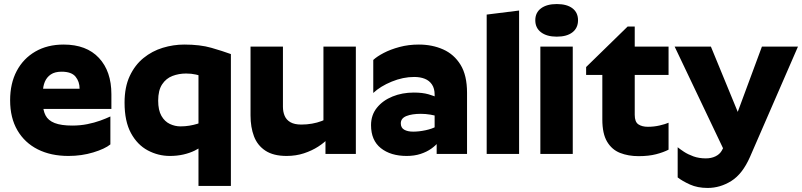

<svg xmlns="http://www.w3.org/2000/svg" viewBox="-20 -760 3960 948"><path d="M192 -307V-251Q192 -215 205 -190Q218 -165 250 -152.5Q282 -140 337 -140Q376 -140 411 -147Q446 -154 475 -164.5Q504 -175 525 -185V-47Q498 -25 440.5 -7.5Q383 10 318 10Q231 10 166.5 -22.5Q102 -55 66 -116.5Q30 -178 30 -265Q30 -348 62.5 -409.5Q95 -471 154.5 -505.5Q214 -540 294 -540Q407 -540 468.5 -474Q530 -408 530 -295V-222H186V-322H373Q373 -357 353 -381.5Q333 -406 284 -406Q251 -406 231 -392.5Q211 -379 201.5 -356.5Q192 -334 192 -307Z M960 158H1120V-493Q1079 -508 1023.5 -524Q968 -540 890 -540Q836 -540 783.5 -524Q731 -508 688.5 -473.5Q646 -439 620.5 -384.5Q595 -330 595 -253Q595 -161 626.5 -103Q658 -45 709.5 -17.5Q761 10 819 10Q854 10 885 3Q916 -4 941.5 -16.5Q967 -29 985 -43V-161Q972 -154 954 -148.5Q936 -143 915 -139.5Q894 -136 871 -136Q844 -136 818.5 -148Q793 -160 777 -188Q761 -216 761 -263Q761 -314 780.5 -343.5Q800 -373 831.5 -385Q863 -397 899 -397Q925 -397 947 -392Q969 -387 985 -381L960 -402Z M1737 0H1587V-115L1577 -133V-530H1737ZM1468 -145Q1495 -145 1520.5 -149.5Q1546 -154 1567 -162Q1588 -170 1602 -178V-78Q1582 -56 1551 -36Q1520 -16 1480.5 -3Q1441 10 1395 10Q1330 10 1290.5 -16Q1251 -42 1234 -87Q1217 -132 1217 -190V-530H1377V-233Q1377 -208 1385.5 -188Q1394 -168 1414 -156.5Q1434 -145 1468 -145Z M2133 -135 2144 -58Q2132 -42 2109.5 -26Q2087 -10 2056.5 0Q2026 10 1988 10Q1909 10 1860.5 -28.5Q1812 -67 1812 -142Q1812 -192 1841 -228Q1870 -264 1918 -283.5Q1966 -303 2023 -303Q2066 -303 2095.5 -294.5Q2125 -286 2139 -278L2145 -184Q2129 -190 2105 -194Q2081 -198 2058 -198Q2014 -198 1986.5 -187Q1959 -176 1959 -151Q1959 -129 1976 -119.5Q1993 -110 2020 -110Q2049 -110 2081.5 -117Q2114 -124 2133 -135ZM2126 -293Q2126 -323 2113 -342.5Q2100 -362 2077.5 -371Q2055 -380 2025 -380Q1970 -380 1914 -357Q1858 -334 1823 -301V-464Q1841 -481 1874.5 -498.5Q1908 -516 1952.5 -528Q1997 -540 2048 -540Q2114 -540 2168 -516Q2222 -492 2254 -440Q2286 -388 2286 -302V0H2136V-89L2126 -103Z M2383 -688 2543 -708V0H2383Z M2648 -530H2808V0H2648ZM2729 -579Q2680 -579 2651.5 -600.5Q2623 -622 2623 -660Q2623 -698 2651.5 -719Q2680 -740 2729 -740Q2779 -740 2806.5 -719Q2834 -698 2834 -660Q2834 -622 2806.5 -600.5Q2779 -579 2729 -579Z M3281 -21Q3256 -8 3219.5 1.5Q3183 11 3133 11Q3082 11 3041.5 -5Q3001 -21 2977.5 -60.5Q2954 -100 2954 -170V-390H2874V-429L3079 -629H3114V-530H3281V-390H3114V-193Q3114 -158 3132 -146Q3150 -134 3179 -134Q3209 -134 3237 -140.5Q3265 -147 3281 -154Z M3474 168Q3424 168 3386.5 151Q3349 134 3326 116V-33Q3337 -24 3356.5 -11Q3376 2 3403.5 12Q3431 22 3465 22Q3492 22 3512.5 12Q3533 2 3543 -15L3550 -28L3311 -530H3490L3636 -175L3582 -98L3742 -530H3920L3683 15Q3646 99 3591 133.5Q3536 168 3474 168Z"/></svg>

Font: Roundo Variable
Style: Regular
Weight: 200
Designer: Shiva Nallaperumal
Foundry: Indian Type Foundry
Version: Version 2.000